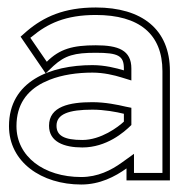

<svg xmlns="http://www.w3.org/2000/svg" viewBox="-20 -482 488 513"><path d="M4 -145C4 -49 91 11 197 11C247 11 287 -10 318 -32V0H434V-292C434 -404 359 -462 236 -462C151 -462 97 -437 52 -399L35 -384L102 -286L123 -306C154 -334 179 -341 236 -341C296 -341 311 -333 311 -299V-294C291 -300 260 -308 227 -308C114 -308 4 -265 4 -145ZM24 -145C24 -203 52 -239 95 -261L113 -269C146 -282 186 -288 227 -288C257 -288 286 -281 305 -275L331 -267V-299C331 -348 296 -361 236 -361C174.9 -361 139.5 -351.5 105 -317L61 -381L65 -384C107 -419 155 -442 236 -442C352 -442 414 -391 414 -292V-20H338V-71L306 -48C277 -27 241 -9 197 -9C97 -9 24 -64 24 -145ZM111 -146C111 -103 151 -88 200 -88C264.4 -88 311.3 -128.3 331 -148V-194L316 -197C295 -202 261 -209 227 -209C166 -209 111 -198 111 -146ZM131 -146C131 -177 163 -189 227 -189C258 -189 291 -183 311 -178V-157C296 -143 250 -108 200 -108C151 -108 131 -120 131 -146Z"/></svg>

Font: Charger Pro
Style: Ol
Weight: 900
Designer: Jasper
Foundry: Cannot Into Space Fonts
Version: Version 1.09